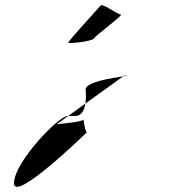

<svg xmlns="http://www.w3.org/2000/svg" viewBox="-20 -800 682 742"><path d="M34 -92C34 -14 316 -289 316 -289C308 -289 302 -348 302 -338C302 -329 207 -321 199 -320L244 -352H242C206 -352 34 -172 34 -92ZM244 -352H272C296 -352 306 -376 310 -400ZM244 -635C244 -630 338 -640 344 -652C350 -664 460 -744 447 -744C434 -744 374 -790 368 -778C361 -768 244 -643 244 -635ZM310 -400 456 -505C417 -499 311 -484 311 -454C311 -453 314 -426 310 -400ZM456 -505C471 -507 477 -508 461 -508Z"/></svg>

Font: Ampere
Style: Regular
Weight: 400
Version: Version 1